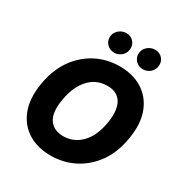

<svg xmlns="http://www.w3.org/2000/svg" viewBox="-215 -1111 1218 1281"><g transform="rotate(30 394.5 -470.5)"><path d="M63.9 -372.9Q83.1 -489.3 141.3 -571.7Q169.7 -611.9 205.1 -642.6Q240.4 -673.3 281.2 -694.4Q322.1 -715.6 367.7 -726.4Q413.4 -737.2 462.4 -737.2Q509.2 -737.2 552.2 -726.7Q595.2 -716.3 631.4 -694.4Q667.6 -672.6 696 -639.6Q724.4 -606.5 741.8 -561.1Q758.9 -516.7 761.9 -465.6Q764.9 -414.4 754.6 -352.3Q735.1 -234.4 677.2 -154.1Q648.8 -114.7 613.6 -84.2Q578.5 -53.6 537.8 -32.7Q497.2 -11.7 451.7 -0.9Q406.2 9.9 357.6 9.9Q310.4 9.9 267.2 -0.4Q224.1 -10.7 187.7 -32.1Q151.3 -53.6 123 -86.6Q94.8 -119.7 77.1 -165.1Q43.7 -250.7 63.9 -372.9ZM255.7 -196.4Q290.5 -144.2 364 -144.2Q446 -144.2 503.6 -203.8Q560.7 -263.1 578.8 -372.9Q587.4 -424.4 583.1 -463.6Q578.8 -502.8 563 -529.5Q547.2 -556.1 520.1 -569.6Q492.9 -583.1 455.6 -583.1Q422.6 -583.1 395.1 -574.2Q367.5 -565.3 345.2 -549.4Q322.8 -533.4 305.2 -511.5Q287.6 -489.7 274.7 -464.1Q261.7 -438.6 253 -410.2Q244.3 -381.7 239.7 -352.3Q221.2 -248.6 255.7 -196.4ZM526.6 -884.2Q529.1 -898.8 536.9 -911Q544.7 -923.3 555.9 -932.2Q567.1 -941.1 581 -946Q594.8 -951 609 -951Q646 -951 667.6 -925.4Q689.3 -899.5 683.2 -863.6Q681.5 -849.1 674 -836.8Q666.5 -824.6 655.5 -815.5Q644.5 -806.5 630.9 -801.5Q617.2 -796.5 603 -796.5Q566.4 -796.5 543.7 -822.4Q521 -848.7 526.6 -884.2ZM305 -884.2Q307.5 -898.8 315.3 -911Q323.2 -923.3 334.3 -932.2Q345.5 -941.1 359.4 -946Q373.2 -951 387.4 -951Q424.4 -951 446 -925.4Q467.7 -899.5 461.6 -863.6Q459.9 -849.1 452.4 -836.8Q445 -824.6 433.9 -815.5Q422.9 -806.5 409.3 -801.5Q395.6 -796.5 381.4 -796.5Q345.2 -796.5 322.1 -822.8Q299.4 -848.7 305 -884.2Z"/></g></svg>

Font: Inter P Extra Bold
Style: Italic
Weight: 800
Italic angle: 9.39999°
Designer: Rasmus Andersson
Foundry: rsms
Version: Version 3.018;git-588b23468